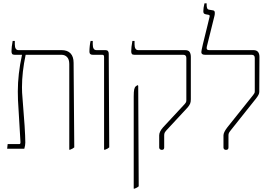

<svg xmlns="http://www.w3.org/2000/svg" viewBox="-20 -893 1629 1153"><path d="M426 -8Q419 -1 401 6H396V-509Q396 -536 383 -550Q370 -564 349 -564H134Q112 -460 112 -369Q112 -336 115 -306Q132 -104 132 -37Q132 -20 126 0H23L26 -28H97Q103 -28 103 -39L88 -292Q87 -310 87 -344Q87 -448 112 -563V-564H68Q57 -564 53 -569Q49 -574 49 -585Q49 -609 56 -647H69V-627Q69 -592 91 -592H350Q385 -592 403.5 -572.5Q422 -553 422 -516Z M605 -550Q605 -558 602.5 -561Q600 -564 593 -564H537Q517 -564 517 -582Q517 -599 519 -617Q521 -635 524 -647H537V-627Q537 -592 559 -592H613Q633 -592 633 -571L636 -8Q628 0 611 6H605Z M936 -7V-80Q936 -102 959 -128L1089 -268Q1095 -275 1097 -279.5Q1099 -284 1099 -291V-545Q1099 -564 1080 -564H787Q776 -564 772 -569Q768 -574 768 -585Q768 -609 775 -647H788V-627Q788 -592 810 -592H1091Q1112 -592 1119 -580.5Q1126 -569 1126 -551V-297Q1126 -280 1121.5 -270Q1117 -260 1107 -248L980 -111Q972 -102 969 -96Q966 -90 966 -80V-7Q966 7 952 7Q945 7 940.5 3Q936 -1 936 -7ZM783 -314Q783 -343 786 -356.5Q789 -370 796 -375L806 -382L810 -378L813 226Q806 233 788 240H783Z M1322 -7V-80Q1322 -98 1345 -128L1500 -322Q1506 -330 1508 -334Q1510 -338 1510 -345V-545Q1510 -564 1491 -564H1211Q1189 -564 1189 -580Q1189 -594 1226 -740L1239 -794V-798Q1239 -803 1233 -804L1216 -807Q1207 -809 1204 -813Q1201 -817 1201 -826Q1201 -845 1208 -873H1221V-862Q1221 -850 1224.5 -842.5Q1228 -835 1240 -834L1258 -831Q1270 -830 1270 -816Q1270 -805 1268 -798L1222 -613Q1221 -610 1221 -604Q1221 -592 1236 -592H1502Q1538 -592 1538 -551L1537 -341Q1537 -333 1532.5 -324Q1528 -315 1518 -302L1366 -111Q1358 -101 1355 -95Q1352 -89 1352 -80V-7Q1352 7 1337 7Q1330 7 1326 3Q1322 -1 1322 -7Z"/></svg>

Font: Noto Serif Hebrew NarrowThin
Style: Regular
Weight: 250
Width: 4
Designer: Monotype Design Team
Foundry: Monotype Imaging Inc.
Version: Version 1.000